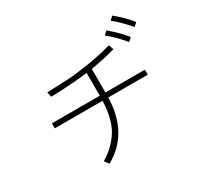

<svg xmlns="http://www.w3.org/2000/svg" viewBox="-175 -1056 1350 1299"><g transform="rotate(-30 500.0 -406.5)"><path d="M127 -369.1V-408.2H501V-585.9Q374 -570.3 212.9 -566.4L205.1 -605.5Q303.7 -608.4 366.7 -611.8Q429.7 -615.2 531.2 -630.9Q632.8 -646.5 724.6 -672.9L738.3 -634.8Q659.2 -611.3 544.9 -591.8V-408.2H853.5V-369.1H544.9Q538.1 -93.8 328.1 23.4L302.7 -10.7Q340.8 -33.2 370.1 -58.6Q399.4 -84 430.7 -125.5Q461.9 -167 480 -229Q498 -291 500 -369.1ZM818.4 -810.5 844.7 -835.9Q918 -776.4 963.9 -716.8L937.5 -692.4Q877.9 -763.7 818.4 -810.5ZM734.4 -743.2 759.8 -768.6Q835.9 -706.1 880.9 -647.5L854.5 -623Q801.8 -689.5 734.4 -743.2Z"/></g></svg>

Font: Gothic A1 ExtraLight
Style: Regular
Weight: 275
Designer: HanYang I&C Co.,Ltd.
Foundry: HanYang I&C Co.,Ltd.
Version: Version 2.50